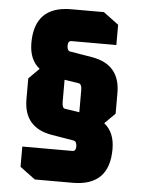

<svg xmlns="http://www.w3.org/2000/svg" viewBox="-55 -734 656 878"><g transform="rotate(5 273.0 -295.0)"><path d="M68 -45H298Q314 -45 314 -67Q314 -90 299 -93L197 -110Q68 -132 68 -263V-358L116 -406Q68 -444 68 -521Q68 -690 236 -690H386L456 -638V-545H250Q234 -545 234 -523Q234 -500 248 -497L350 -480Q480 -458 480 -327V-232L432 -184Q480 -146 480 -69Q480 100 312 100H138L68 48ZM234 -265Q234 -236 248 -234L314 -224V-325Q314 -354 299 -356L234 -366Z"/></g></svg>

Font: Oxanium ExtraLight ExtraBold
Style: Regular
Weight: 800
Version: Version 2.000